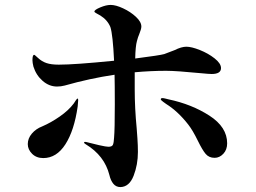

<svg xmlns="http://www.w3.org/2000/svg" viewBox="-20 -761 1040 781"><path d="M528 -397Q528 -321 536 -239Q537 -227 539 -198Q541 -169 541 -143Q541 -91 523.5 -46Q506 -1 470 0Q452 0 441 -13.5Q430 -27 425 -49Q405 -128 329 -174Q322 -178 322 -181Q322 -184 326 -184L332 -183Q354 -177 383 -170.5Q412 -164 421 -164Q436 -164 439.5 -172.5Q443 -181 444 -201Q447 -234 447 -337Q447 -417 446 -457Q345 -442 243 -413Q228 -409 212 -409Q180 -409 153.5 -432Q127 -455 116 -490Q112 -506 112 -516Q112 -538 119 -538Q121 -538 126 -533Q131 -528 135 -525Q150 -511 169 -504.5Q188 -498 219 -498Q284 -498 444 -514Q439 -620 429 -651Q417 -680 388 -698Q383 -701 373.5 -706Q364 -711 364 -714Q364 -721 388 -731Q412 -741 430 -741Q451 -741 481 -727Q511 -713 533 -692.5Q555 -672 555 -653Q555 -643 546 -621Q544 -616 541.5 -609.5Q539 -603 537 -594Q531 -573 530 -523Q631 -536 648 -541Q660 -545 690 -557Q718 -571 738 -571Q759 -571 793 -557.5Q827 -544 853 -523.5Q879 -503 879 -484Q879 -460 841 -460Q830 -460 800 -463Q697 -473 656 -473Q594 -473 528 -467ZM904 -178Q904 -152 888.5 -135.5Q873 -119 853 -119Q830 -119 816.5 -135Q803 -151 785 -188Q764 -231 746 -254Q704 -308 656 -338Q653 -340 643.5 -347Q634 -354 634 -357Q634 -362 641 -362Q645 -362 653 -360Q661 -358 665 -357Q760 -337 832 -290.5Q904 -244 904 -178ZM298 -353Q298 -346 296 -328Q282 -230 246 -174Q210 -118 156 -118Q128 -118 110.5 -135.5Q93 -153 93 -175Q93 -198 109.5 -217.5Q126 -237 152 -247Q187 -262 223 -287Q259 -312 280 -340Q284 -346 288.5 -353Q293 -360 296 -360Q298 -360 298 -353Z"/></svg>

Font: Shippori Mincho
Style: Bold
Weight: 700
Designer: FONTDASU
Foundry: FONTDASU / Google Inc. / but / Adobe
Version: Version 3.110; ttfautohint (v1.8.3)